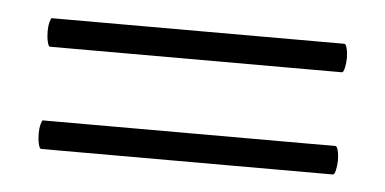

<svg xmlns="http://www.w3.org/2000/svg" viewBox="-29 -321 525 262"><g transform="rotate(5 234.0 -189.5)"><path d="M29 -261Q29 -268 30.5 -273.5Q32 -279 33 -279H434Q436 -279 437.5 -273Q439 -267 439 -260Q439 -253 437.5 -246.5Q436 -240 434 -240H34Q32 -240 30.5 -246.5Q29 -253 29 -261ZM29 -121Q29 -128 30.5 -133.5Q32 -139 33 -139H434Q436 -139 437.5 -133Q439 -127 439 -120Q439 -113 437.5 -106.5Q436 -100 434 -100H34Q32 -100 30.5 -106.5Q29 -113 29 -121Z"/></g></svg>

Font: Cormorant Garamond
Style: Italic
Weight: 400
Italic angle: -10°
Designer: Christian Thalmann (Catharsis Fonts)
Foundry: Catharsis Fonts
Version: Version 4.000